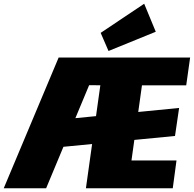

<svg xmlns="http://www.w3.org/2000/svg" viewBox="-53 -1008 1038 1028"><path d="M261 -700H486L194 0H-33ZM225 -363 906 -430 884 -280 204 -214ZM505 -700H965L944 -551H659L723 -665L635 -35L602 -149H892L872 0H407ZM679 -700 659 -551 354 -552 375 -700ZM781 -838 528 -735 486 -832 719 -988Z"/></svg>

Font: Pathway Extreme Condensed Black
Style: Italic
Weight: 900
Width: 3
Italic angle: -8°
Version: Version 1.001;gftools[0.9.26]